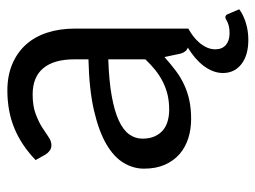

<svg xmlns="http://www.w3.org/2000/svg" viewBox="-110 -446 726 547"><g transform="rotate(-90 253.5 -173.0)"><path d="M445 0Q435 5.5 424.5 13.2Q414 21 405.5 30.8Q397 40.5 391.5 52.2Q386 64 386 77Q386 96 398.2 106.8Q410.5 117.5 431.5 117.5Q443 117.5 450.5 115.8Q458 114 463 111.8Q468 109.5 471.2 107.5Q474.5 105.5 477 105.5Q480.5 105.5 482.8 107.5Q485 109.5 486 112L500 145Q485 156.5 461.8 163.8Q438.5 171 413 171Q369 171 343.8 151.2Q318.5 131.5 318.5 98.5Q318.5 84 324 70Q329.5 56 339.2 43.2Q349 30.5 362.2 19.2Q375.5 8 391 -1.5Q379 -5 374 -21L364 -68Q344 -50 325 -35.8Q306 -21.5 285 -11.8Q264 -2 240.2 3Q216.5 8 187.5 8Q158 8 132.2 -0.2Q106.5 -8.5 87.5 -25Q68.5 -41.5 57.2 -66.8Q46 -92 46 -126.5Q46 -156.5 62.5 -184.2Q79 -212 115.8 -233.5Q152.5 -255 212 -268.8Q271.5 -282.5 357.5 -284.5V-324Q357.5 -383 332.2 -413.2Q307 -443.5 257.5 -443.5Q225 -443.5 202.8 -435.2Q180.5 -427 164.2 -416.8Q148 -406.5 136.2 -398.2Q124.5 -390 113 -390Q104 -390 97.5 -394.8Q91 -399.5 86.5 -406.5L70.5 -435Q112.5 -475.5 161 -495.5Q209.5 -515.5 268.5 -515.5Q311 -515.5 344 -501.5Q377 -487.5 399.5 -462.5Q422 -437.5 433.5 -402Q445 -366.5 445 -324ZM214 -54.5Q237.5 -54.5 257 -59.2Q276.5 -64 293.8 -72.8Q311 -81.5 326.8 -94Q342.5 -106.5 357.5 -122.5V-228Q296 -226 253 -218.2Q210 -210.5 183 -198Q156 -185.5 143.8 -168.5Q131.5 -151.5 131.5 -130.5Q131.5 -110.5 138 -96Q144.5 -81.5 155.5 -72.2Q166.5 -63 181.5 -58.8Q196.5 -54.5 214 -54.5Z"/></g></svg>

Font: Lato TR
Style: Regular
Weight: 400
Designer: Lukasz Dziedzic
Foundry: tyPoland Lukasz Dziedzic
Version: Version 1.104 2013